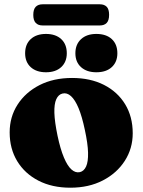

<svg xmlns="http://www.w3.org/2000/svg" viewBox="-20 -860 664 894"><path d="M315.5 -497Q400.5 -497 464 -464.8Q527.5 -432.5 562.8 -374.5Q598 -316.5 598 -239.5Q598 -168.5 561 -111Q524 -53.5 458.8 -19.8Q393.5 14 307.5 14Q222.5 14 159 -18.8Q95.5 -51.5 60.2 -109.5Q25 -167.5 25 -243.5Q25 -316 62 -373.2Q99 -430.5 164.2 -463.8Q229.5 -497 315.5 -497ZM352 -58.5Q371 -63 381 -85Q391 -107 390 -149Q389 -191 375 -255.5Q362 -317.5 345.8 -356.5Q329.5 -395.5 310.5 -412.5Q291.5 -429.5 271 -424.5Q252 -420 242 -398Q232 -376 233.2 -334.2Q234.5 -292.5 248 -227.5Q261 -166 277.5 -126.8Q294 -87.5 312.8 -70.8Q331.5 -54 352 -58.5ZM194 -523.5Q149.5 -523.5 123.2 -547.2Q97 -571 97 -612Q97 -654 123.2 -678Q149.5 -702 194 -702Q239 -702 265 -678Q291 -654 291 -612Q291 -571.5 265 -547.5Q239 -523.5 194 -523.5ZM428.5 -523.5Q384 -523.5 357.5 -547.2Q331 -571 331 -612Q331 -653.5 357.5 -677.8Q384 -702 428.5 -702Q474.5 -702 500.5 -678Q526.5 -654 526.5 -612Q526.5 -571.5 500.5 -547.5Q474.5 -523.5 428.5 -523.5ZM135 -790.5Q135 -816.5 146.2 -828.2Q157.5 -840 178 -840H445Q465.5 -840 476.8 -828.5Q488 -817 488 -791Q488 -765 476.8 -753.2Q465.5 -741.5 445 -741.5H178Q157.5 -741.5 146.2 -753.5Q135 -765.5 135 -790.5Z"/></svg>

Font: Fraunces
Style: Regular
Weight: 900
Version: Version 1.000;[b76b70a41]